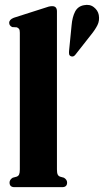

<svg xmlns="http://www.w3.org/2000/svg" viewBox="-20 -774 430 794"><path d="M215.5 -727V-73.5Q215.5 -59 218.5 -52.5Q221.5 -46 228.5 -43.5L244.5 -39Q257.5 -31 257.5 -19Q257.5 0 237 0H40Q19.5 0 19.5 -19Q19.5 -31 32.5 -39L49 -43.5Q56 -46 59 -52.5Q62 -59 62 -73V-638.5Q62 -649.5 59 -654Q56 -658.5 49.5 -661L30.5 -662Q18 -668 18 -679.5Q18 -693 37 -700.5L160.5 -740Q174.5 -745 181.8 -746.8Q189 -748.5 196 -748.5Q215.5 -748.5 215.5 -727ZM276 -669Q279 -703.5 290.5 -725.8Q302 -748 327 -752.5Q351.5 -757.5 368.2 -744.2Q385 -731 388.5 -712Q392.5 -689 383 -670Q373.5 -651 356 -629.5L291.5 -547.5Q283 -536.5 272 -542Q266.5 -545 265.8 -550.5Q265 -556 265.5 -562.5Z"/></svg>

Font: Fraunces 144pt Soft
Style: Bold
Weight: 700
Version: Version 1.000;[0bf87f6ff]